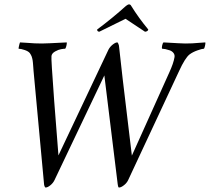

<svg xmlns="http://www.w3.org/2000/svg" viewBox="-20 -836 938 858"><path d="M168 -641.6Q185.5 -641.6 278.3 -646.5Q279.3 -641.6 276.4 -630.1Q273.4 -618.7 270.5 -618.2Q264.2 -618.2 252.7 -616.2Q241.2 -614.3 226.6 -606.2Q211.9 -598.1 210 -585.9Q209 -579.1 211.9 -532.2Q217.8 -432.6 241.2 -141.6L464.8 -614.3Q471.7 -627.4 483.9 -637Q496.1 -646.5 503.9 -646.5Q507.3 -646.5 510.7 -635.3Q510.7 -634.8 511.2 -633.3L511.7 -630.9Q516.1 -580.1 569.3 -140.6L736.3 -511.7Q755.4 -553.2 759.8 -580.1Q761.7 -590.8 755.4 -599.1Q749 -607.4 738.5 -611.1Q728 -614.7 719.2 -616.5Q710.4 -618.2 705.1 -618.2Q702.1 -619.6 704.3 -631.3Q706.5 -643.1 710.9 -646.5Q793.9 -641.6 807.6 -641.6Q826.2 -641.6 839.6 -642.3Q853 -643.1 868.7 -644.5Q884.3 -646 897.5 -646.5Q898.9 -643.1 896 -630.6Q893.1 -618.2 890.6 -618.2Q882.8 -618.2 862.1 -610.8Q841.3 -603.5 827.1 -592.8Q807.1 -577.1 780.3 -518.6L552.7 -31.2Q546.9 -18.6 533.9 -8.3Q521 2 511.7 2Q509.3 2 507.6 -3.9Q505.9 -9.8 505.9 -13.7Q497.6 -84.5 446.3 -499L223.6 -31.2Q217.8 -18.6 205.3 -8.3Q192.9 2 183.6 2Q181.2 2 179 -3.9Q176.8 -9.8 176.8 -13.7L129.9 -519.5Q129.4 -523.9 128.9 -533.2Q128.4 -542.5 127.9 -546.1Q127.4 -549.8 127 -556.9Q126.5 -564 125.7 -567.1Q125 -570.3 123.8 -575.9Q122.6 -581.5 121.1 -584.7Q119.6 -587.9 117.7 -591.6Q115.7 -595.2 113.3 -598.6Q106.9 -606.9 90.3 -612.5Q73.7 -618.2 63.5 -618.2Q62.5 -618.2 63.7 -624.8Q64.9 -631.3 66.7 -638.4Q68.4 -645.5 69.3 -646.5Q84 -646 102.1 -644.5Q120.1 -643.1 134.8 -642.3Q149.4 -641.6 168 -641.6ZM556.6 -816.4Q563 -816.4 566.4 -809.6Q599.6 -755.9 642.6 -704.1Q642.1 -699.7 637.5 -697Q632.8 -694.3 627.9 -694.3L541 -752Q470.7 -717.8 423.8 -694.3Q419.4 -694.3 416.5 -697Q413.6 -699.7 414.1 -704.1Q482.9 -755.4 543 -809.6Q551.8 -816.4 556.6 -816.4Z"/></svg>

Font: Crimson
Style: Italic
Weight: 400
Italic angle: -11°
Version: Version 0.8